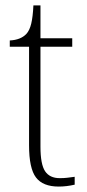

<svg xmlns="http://www.w3.org/2000/svg" viewBox="-20 -677 319 707"><path d="M196 10Q138 10 112.5 -23.5Q87 -57 87 -142V-505H16V-528Q56 -530 77 -552Q89 -565 95 -590Q101 -615 103 -657H129V-536H246V-505H129V-137Q129 -72 146 -46.5Q163 -21 200 -21Q216 -21 228 -22.5Q240 -24 255 -26V3Q225 10 196 10Z"/></svg>

Font: Noto Serif Tamil SemiCondensed ExtraLight
Style: Italic
Weight: 200
Width: 4
Italic angle: -12°
Designer: Indian Type Foundry, Tom Grace, and the Monotype Design Team
Foundry: Monotype Imaging Inc.
Version: Version 2.003; ttfautohint (v1.8.4.7-5d5b)